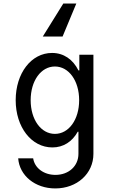

<svg xmlns="http://www.w3.org/2000/svg" viewBox="-20 -847 640 1077"><path d="M420 -108V16C420 84 366 134 291 134C225 134 174 95 166 41H82C89 138 177 210 290 210C412 210 504 127 504 16V-540H425V-452H420C389 -514 337 -550 272 -550C155 -550 68 -436 68 -285C68 -134 156 -20 274 -20C335 -20 385 -52 416 -108ZM288 -96C210 -96 152 -176 152 -285C152 -394 210 -474 288 -474C366 -474 424 -394 424 -285C424 -176 366 -96 288 -96ZM220 -642H331L408 -827H335Z"/></svg>

Font: CommitMonoNiceRocks
Style: Regular
Weight: 400
Monospace: yes
Designer: Eigil Nikolajsen
Foundry: Eigil Nikolajsen
Version: Version 1.143